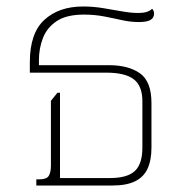

<svg xmlns="http://www.w3.org/2000/svg" viewBox="-20 -572 583 592"><path d="M92 0V-19H101Q124 -19 130.5 -30Q137 -41 137 -61V-261L157 -286H165V-23H319Q372 -23 395.5 -44.5Q419 -66 419 -117V-260Q419 -307 392.5 -327.5Q366 -348 307 -348H72V-380Q72 -470 117 -511Q162 -552 236 -552Q267 -552 297.5 -547Q328 -542 356 -537Q384 -532 406 -532Q421 -532 431.5 -535Q442 -538 449 -545Q452 -542 453.5 -538.5Q455 -535 455 -530Q455 -517 444 -510.5Q433 -504 408 -504Q382 -504 355.5 -510Q329 -516 300 -521.5Q271 -527 239 -527Q185 -527 155 -507Q125 -487 112.5 -455Q100 -423 100 -386V-371H316Q376 -371 411.5 -346Q447 -321 447 -254V-117Q447 -78 435 -52Q423 -26 396.5 -13Q370 0 327 0Z"/></svg>

Font: Noto Serif Thai Thin
Style: Regular
Weight: 250
Version: Version 2.001